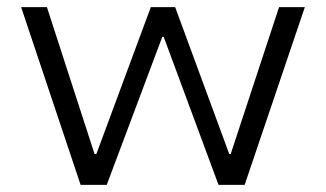

<svg xmlns="http://www.w3.org/2000/svg" viewBox="-20 -516 910 536"><path d="M205 0 39 -496H111L244 -86H249L401 -496H469L620 -86H624L759 -496H831L663 0H590L437 -413H433L278 0Z"/></svg>

Font: Nunito Sans 6pt Light
Style: Regular
Weight: 300
Version: Version 3.101;gftools[0.9.27]